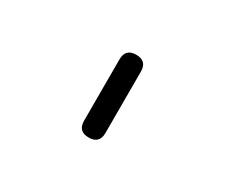

<svg xmlns="http://www.w3.org/2000/svg" viewBox="-65 -912 729 623"><g transform="rotate(30 300.0 -600.0)"><path d="M260 -485V-715Q260 -735 270 -745Q280 -755 300 -755Q320 -755 330 -745Q340 -735 340 -715V-485Q340 -465 330 -455Q320 -445 300 -445Q280 -445 270 -455Q260 -465 260 -485Z"/></g></svg>

Font: Maple Mono Normal NL Light
Style: Regular
Weight: 300
Monospace: yes
Designer: subframe7536
Version: Version 7.000